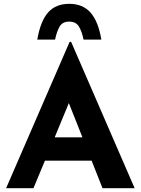

<svg xmlns="http://www.w3.org/2000/svg" viewBox="-20 -984 736 1004"><path d="M12 0 344 -765H352L684 0H516L459 -144H215L155 0ZM266 -266H411L340 -445ZM342 -964Q413 -964 453.5 -918Q494 -872 510 -777H417Q408 -820 392.5 -845.5Q377 -871 342 -871Q307 -871 292 -845.5Q277 -820 268 -777H175Q192 -875 232 -919.5Q272 -964 342 -964Z"/></svg>

Font: Reem Kufi Ink
Style: Bold
Weight: 700
Designer: Khaled Hosny
Version: Version 1.002